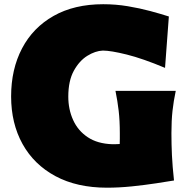

<svg xmlns="http://www.w3.org/2000/svg" viewBox="-20 -873 887 910"><path d="M547.4 -190.4Q547.9 -203.1 547.9 -216.1Q547.9 -229 547.9 -241.7Q547.9 -301.3 542.5 -347.7Q537.1 -394 527.3 -442.4H813Q802.7 -394 797.6 -347.7Q792.5 -301.3 792.5 -241.7Q792.5 -189.9 794.9 -137.5Q797.4 -85 804.7 -17.6Q772.9 -12.2 720 -4.2Q667 3.9 605.7 10.3Q544.4 16.6 487.3 16.6Q344.7 16.6 242.9 -38.1Q141.1 -92.8 86.9 -190.4Q32.7 -288.1 32.7 -416Q32.7 -544.9 84.5 -643.6Q136.2 -742.2 234.1 -797.6Q332 -853 469.2 -853Q528.8 -853 585.7 -843.5Q642.6 -834 692.4 -820.6Q742.2 -807.1 780.3 -794.9L762.2 -551.3Q656.2 -595.7 580.6 -614.5Q504.9 -633.3 467.3 -633.3Q431.6 -631.8 393.8 -608.4Q356 -585 329.8 -537.4Q303.7 -489.7 303.7 -415Q303.7 -354.5 326.7 -304Q349.6 -253.4 395.8 -222.7Q441.9 -191.9 511.7 -189.5Q521 -189.5 530 -189.7Q539.1 -189.9 547.4 -190.4Z"/></svg>

Font: Pinar-DS1-FD Black
Style: Regular
Weight: 900
Designer: Amin Abedi
Version: Version 2.000